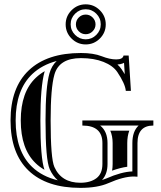

<svg xmlns="http://www.w3.org/2000/svg" viewBox="-20 -868 752 898"><path d="M356.2 10.7Q198 10.7 113.6 -70.1Q29.3 -150.9 29.3 -304.7Q29.3 -458.5 114.9 -539.3Q200.4 -620.1 358.6 -620.1Q417 -620.1 455.6 -605Q493.4 -590.1 523.7 -590.1Q554.2 -590.1 557.9 -608.4H581.8L592.3 -443.1H568.4Q565.4 -476.3 528.8 -530.8Q508.5 -560.8 464 -578.5Q419.4 -596.2 358.6 -596.2Q256.3 -596.2 234.4 -518.8Q216.8 -456.8 216.8 -304.7Q216.8 -126.5 234.4 -86.9Q267.1 -13.2 356.2 -13.2Q402.3 -13.2 430.7 -34.3Q459 -55.4 459 -101.1V-198.7Q459 -280.8 365.2 -280.8V-304.7H697.3V-280.8Q623 -280.8 623 -198.7V-41.5Q615 -42.5 606 -42.5Q557.6 -42.5 487.1 -11.5Q436.5 10.7 356.2 10.7ZM560.1 -574.2Q556.4 -572 552 -570.6Q543 -567.1 529.3 -566.4Q540.5 -556.2 548.7 -544.1Q556.9 -532 563.5 -521ZM245.1 -582.8Q176.8 -564.7 131.3 -522Q53.2 -448.2 53.2 -304.7Q53.2 -161.1 130.1 -87.4Q177 -42.5 250.2 -24.7Q226.6 -45.4 212.4 -77.1Q192.9 -121.3 192.9 -304.7Q192.9 -460.2 211.4 -525.4Q221.4 -560.3 245.1 -582.8ZM448.5 -280.8Q482.9 -253.2 482.9 -198.7V-101.1Q482.9 -53.7 457 -25.9Q468 -29.3 477.5 -33.4Q548.1 -64.5 599.1 -66.2V-198.7Q599.1 -253.4 628.2 -280.8ZM189.2 -535.2 188.2 -531.7Q168.9 -463.4 168.9 -304.7Q168.9 -127.4 188 -74Q165 -86.9 146.7 -104.7Q77.1 -171.4 77.1 -304.7Q77.1 -438 147.7 -504.4Q166.3 -522 189.2 -535.2ZM495.8 -256.8H584.7Q575.2 -231.4 575.2 -198.7V-88.1Q542.7 -83.7 504.2 -69.8Q506.8 -84.7 506.8 -101.1V-198.7Q506.8 -231.4 495.8 -256.8ZM287.1 -753.9Q287.1 -792.5 314.7 -820.1Q342.3 -847.7 380.9 -847.7Q419.4 -847.7 447 -820.1Q474.6 -792.5 474.6 -753.9Q474.6 -715.3 447 -687.7Q419.4 -660.2 380.9 -660.2Q342.3 -660.2 314.7 -687.7Q287.1 -715.3 287.1 -753.9ZM348.5 -721.6Q335 -735.1 335 -753.9Q335 -772.7 348.5 -786.3Q362.1 -799.8 380.9 -799.8Q399.7 -799.8 413.2 -786.3Q426.8 -772.7 426.8 -753.9Q426.8 -735.1 413.2 -721.6Q399.7 -708 380.9 -708Q362.1 -708 348.5 -721.6ZM331.3 -804Q310.5 -783.2 310.5 -754.4Q310.5 -725.6 331.3 -704.8Q352.1 -684.1 380.9 -684.1Q409.7 -684.1 430.4 -704.8Q451.2 -725.6 451.2 -754.4Q451.2 -783.2 430.4 -804Q409.7 -824.7 380.9 -824.7Q352.1 -824.7 331.3 -804Z"/></svg>

Font: itsadzokeS01
Style: Regular
Weight: 600
Width: 6
Version: Version 0.46